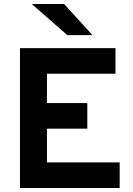

<svg xmlns="http://www.w3.org/2000/svg" viewBox="-20 -941 664 961"><path d="M301 -921 443 -765H317L139 -921ZM80 0V-700H558V-572H215V-425H417V-297H215V-128H579V0Z"/></svg>

Font: ReCut ExtraBold
Style: Regular
Weight: 800
Designer: Giant Group (for alternate capitals set)
Version: Version 2.002;FEAKit 1.0